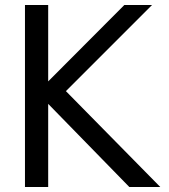

<svg xmlns="http://www.w3.org/2000/svg" viewBox="-20 -749 677 769"><path d="M173 0H80V-729H173V-423L478 -729H589L244 -384L622 0H498L173 -333Z"/></svg>

Font: ColatingCofangSans
Style: Regular
Weight: 400
Foundry: GNU
Version: Version 412.227;June 27, 2022;FontCreator 11.0.0.2412 32-bit